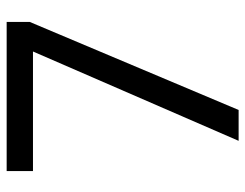

<svg xmlns="http://www.w3.org/2000/svg" viewBox="-102 -652 754 591"><g transform="rotate(-90 275.5 -357.0)"><path d="M412 -633H44V-714H503V-643L232 0H137Z"/></g></svg>

Font: utelugu15
Style: Book
Weight: 400
Designer: Jelle Bosma - Monotype Design Team
Foundry: Monotype Imaging Inc.
Version: Version 2.003